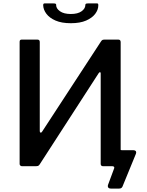

<svg xmlns="http://www.w3.org/2000/svg" viewBox="-20 -974 860 1125"><path d="M629 131Q619 131 614.5 125Q610 119 613 109L649 12Q651 7 648 3.5Q645 0 639 0H601L683 -105Q683 -94 694 -94H761Q771 -94 775.5 -88.5Q780 -83 776 -72L701 111Q698 121 693 126Q688 131 678 131ZM199 -742Q213 -742 213 -728V-206Q213 -199 217.5 -197Q222 -195 227 -203L571 -730Q576 -738 580.5 -740Q585 -742 594 -742H673Q687 -742 687 -727V-14Q687 0 671 0H585Q570 0 570 -14V-545Q570 -550 566.5 -551Q563 -552 558 -545L212 -10Q207 -3 202 -1.5Q197 0 190 0H110Q104 0 99.5 -3.5Q95 -7 95 -13V-729Q95 -742 107 -742ZM395 -838Q341 -838 305.5 -853.5Q270 -869 252 -893Q234 -917 233 -943Q233 -949 235 -951.5Q237 -954 241 -954H293Q302 -954 306 -952Q310 -950 309 -944Q309 -924 331.5 -908Q354 -892 395 -892ZM395 -838V-892Q436 -892 458 -908Q480 -924 480 -944Q480 -950 483.5 -952Q487 -954 497 -954H549Q553 -954 554.5 -951.5Q556 -949 556 -943Q556 -917 538 -893Q520 -869 484.5 -853.5Q449 -838 395 -838Z"/></svg>

Font: Libre Franklin Medium
Style: Regular
Weight: 500
Designer: Pablo Impallari, Rodrigo Fuenzalida, Nhung Nguyen
Foundry: Impallari Type
Version: Version 3.000